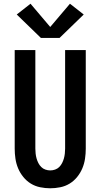

<svg xmlns="http://www.w3.org/2000/svg" viewBox="-20 -1004 540 1032"><path d="M250 8Q223 8 196 2.5Q169 -3 146 -17Q123 -31 105.5 -52.5Q88 -74 77.5 -99Q67 -124 63 -151Q59 -178 59 -205V-735H170V-205Q170 -192 171.5 -178.5Q173 -165 176.5 -152.5Q180 -140 186 -128Q192 -116 201.5 -106.5Q211 -97 224 -92.5Q237 -88 250 -88Q263 -88 276 -92.5Q289 -97 298.5 -106.5Q308 -116 314 -128Q320 -140 323.5 -152.5Q327 -165 328.5 -178.5Q330 -192 330 -205V-735H441V-205Q441 -178 437 -151Q433 -124 422.5 -99Q412 -74 394.5 -52.5Q377 -31 354 -17Q331 -3 304 2.5Q277 8 250 8ZM200 -800 70 -926 144 -984 250 -859 356 -984 430 -926 300 -800Z"/></svg>

Font: Zed Mono
Style: Bold
Weight: 700
Monospace: yes
Designer: Belleve Invis
Foundry: Belleve Invis
Version: Version 1.0.0; ttfautohint (v1.8.4)